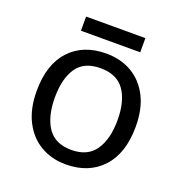

<svg xmlns="http://www.w3.org/2000/svg" viewBox="-125 -785 855 904"><g transform="rotate(20 302.5 -333.5)"><path d="M551 -269Q551 -136 483.5 -63Q416 10 301 10Q230 10 174.5 -22.5Q119 -55 87 -117.5Q55 -180 55 -269Q55 -402 122 -474Q189 -546 304 -546Q377 -546 432.5 -513.5Q488 -481 519.5 -419.5Q551 -358 551 -269ZM146 -269Q146 -174 183.5 -118.5Q221 -63 303 -63Q384 -63 422 -118.5Q460 -174 460 -269Q460 -364 422 -418Q384 -472 302 -472Q220 -472 183 -418Q146 -364 146 -269ZM451 -677V-606H154V-677Z"/></g></svg>

Font: Noto Sans Mayan Numerals
Style: Regular
Weight: 400
Designer: Monotype Design Team
Foundry: Monotype Imaging Inc.
Version: Version 2.001; ttfautohint (v1.8.4.7-5d5b)